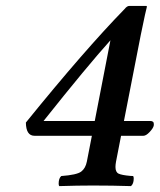

<svg xmlns="http://www.w3.org/2000/svg" viewBox="-20 -630 542 652"><path d="M355 -493.2Q275.9 -405.3 127.9 -219.2H301.8ZM490.2 -219.2Q502.9 -219.2 502.4 -208Q502.4 -205.6 502 -203.1Q500 -194.3 488 -181.6Q476.1 -168.9 466.8 -168.9H391.1L374 -81.1Q372.1 -70.8 372.1 -63Q372.1 -45.4 382.8 -40.3Q393.6 -35.2 422.4 -32.7Q428.7 -32.2 432.1 -32.2Q434.1 -29.8 434.1 -23.9Q434.1 -5.9 424.8 2Q362.8 0 294.9 0Q243.2 0 181.2 2Q179.2 -0.5 179.2 -6.3Q179.2 -24.4 188 -32.2Q241.2 -36.1 255.9 -47.4Q270.5 -58.6 274.9 -81.1L292 -168.9H97.2Q68.4 -168.9 67.9 -213.9Q267.1 -460 402.8 -599.1Q411.6 -610.4 419.9 -609.9H477.1L479 -607.9Q476.1 -599.1 458 -511.2L400.9 -219.2Z"/></svg>

Font: Linux Libertine O
Style: Semibold Italic
Weight: 600
Italic angle: -11.5°
Designer: Philipp H. Poll
Foundry: Philipp H. Poll
Version: Version 5.1.2